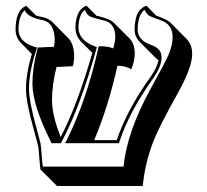

<svg xmlns="http://www.w3.org/2000/svg" viewBox="-20 -579 708 656"><path d="M636.7 -395.5Q636.7 -348.1 585.9 -257.8Q522.9 -145 503.4 -94.7Q474.6 -18.6 467.8 56.6H174.8L118.2 0Q116.7 -6.8 112.3 -64.5Q111.3 -77.6 108.9 -85.9Q103.5 -106.4 93.8 -142.1Q68.8 -231.4 68.8 -275.9Q69.3 -330.1 88.9 -394.5L50.3 -433.6Q33.7 -451.7 33.2 -477.1Q33.2 -543.5 67.4 -558.1Q67.4 -558.1 69.8 -559.1L103 -525.9Q113.3 -522.9 127.9 -520Q146 -515.6 157.7 -504.9L213.9 -448.2Q232.9 -427.7 233.4 -387.2Q233.4 -367.7 228.5 -352.5Q213.4 -352.5 194.3 -351.1Q180.7 -350.1 173.3 -350.6Q157.7 -289.6 157.7 -235.4Q158.2 -183.6 187.5 -110.8Q245.6 -223.6 295.4 -398.4L256.8 -437Q238.3 -456.5 237.8 -482.9Q237.8 -502.9 241.9 -518.1Q246.1 -533.2 251.5 -540.5Q256.8 -547.9 262.5 -552.5Q268.1 -557.1 272 -558.1L275.9 -559.1L310.1 -524.9Q311 -524.9 313 -524.4Q317.9 -523.4 319.8 -522.9Q355.5 -513.7 367.2 -502.9L423.8 -446.3Q440.4 -428.2 440.4 -395.5Q439.9 -369.6 428.7 -342.3Q408.7 -354 381.3 -354.5Q349.6 -212.9 301.8 -100.1H378.9Q413.1 -203.1 496.1 -318.8Q517.1 -349.6 521.5 -373Q516.1 -377 512.2 -380.9L455.6 -437.5Q440.4 -453.6 439.9 -476.1Q439.9 -498 444.1 -515.1Q448.2 -532.2 454.1 -540Q460 -547.9 466.6 -552.5Q473.1 -557.1 477.1 -558.1L481 -559.1L514.6 -524.9Q519 -523.4 521 -522.9Q550.8 -512.2 562 -502L618.2 -445.3Q636.2 -426.3 636.7 -395.5ZM569.8 -452.1Q569.8 -497.1 526.9 -510.7Q525.4 -511.2 522.5 -512.2Q519 -513.2 517.6 -513.7Q491.7 -523.4 487.3 -526.9Q478.5 -535.2 474.1 -545.9Q450.7 -528.8 450.2 -476.1Q452.1 -441.9 492.2 -427.2Q522.5 -417 529.3 -398.9Q531.7 -390.6 532.2 -381.8Q531.2 -351.6 504.4 -313Q421.9 -197.3 388.7 -96.7L386.2 -89.8H202.6L210 -104.5Q275.4 -236.3 315.4 -413.1L316.9 -420.9H325.2Q351.1 -420.4 366.7 -413.6Q374 -438 374 -452.1Q374 -497.1 339.4 -507.8Q335.4 -509.3 317.9 -513.2Q291 -520 284.2 -524.9Q274.4 -533.2 269.5 -545.4Q248.5 -528.3 248 -482.9Q250 -441.4 302.2 -421.4L311 -418.5L308.6 -409.2Q254.4 -214.4 190.9 -95.2L188 -89.8H155.8L153.3 -95.7Q91.8 -218.3 90.8 -292Q90.8 -348.1 107.4 -409.7L109.4 -417H117.2Q124.5 -417 136.7 -418Q152.8 -418.9 164.1 -418.9Q167 -433.6 167 -443.8Q166 -501 126 -510.3Q79.6 -519 67.4 -538.6Q65.4 -542 64.5 -544.4Q43.5 -524.9 43 -477.1Q44.9 -435.5 96.7 -419.4L106.9 -416.5L103.5 -406.7Q79.1 -333 79.1 -275.9Q79.1 -232.9 105.5 -138.2Q113.8 -108.4 118.7 -88.4Q120.1 -82.5 124 -28.3Q125 -18.1 126.5 -9.8H401.9Q414.6 -129.9 493.7 -273.9Q548.3 -373 557.1 -394.5Q569.8 -427.2 569.8 -452.1Z"/></svg>

Font: Linux Biolinum Shadow O
Style: Regular
Weight: 400
Designer: Philipp H. Poll
Foundry: Philipp H. Poll
Version: Version 1.0.4